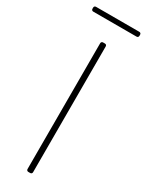

<svg xmlns="http://www.w3.org/2000/svg" viewBox="-231 -863 689 899"><g transform="rotate(30 113.0 -414.0)"><path d="M-4 -802H230C236 -802 240 -806 240 -812V-818C240 -824 236 -828 230 -828H-4C-10 -828 -14 -824 -14 -818V-812C-14 -806 -10 -802 -4 -802ZM108 0H118C124 0 128 -4 128 -10V-690C128 -696 124 -700 118 -700H108C102 -700 98 -696 98 -690V-10C98 -4 102 0 108 0Z"/></g></svg>

Font: Barlow Thin
Style: Regular
Weight: 250
Designer: Jeremy Tribby
Foundry: Tribby Type
Version: Version 1.422;hotconv 1.0.109;makeotfexe 2.5.65596